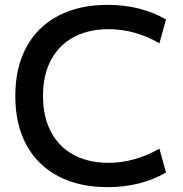

<svg xmlns="http://www.w3.org/2000/svg" viewBox="-20 -760 754 790"><path d="M423 10Q305 10 219.5 -35Q134 -80 88.5 -164Q43 -248 43 -365Q43 -482 88.5 -566Q134 -650 219.5 -695Q305 -740 423 -740Q558 -740 663 -680L636 -582Q535 -640 427 -640Q344 -640 283 -607Q222 -574 189.5 -512.5Q157 -451 157 -365Q157 -280 189.5 -218Q222 -156 283 -123Q344 -90 427 -90Q532 -90 636 -148L663 -50Q558 10 423 10Z"/></svg>

Font: M PLUS 2 Thin Medium
Style: Regular
Weight: 500
Version: Version 1.001